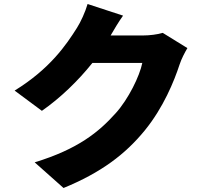

<svg xmlns="http://www.w3.org/2000/svg" viewBox="-20 -860 1040 958"><path d="M594 -782 417 -840C406 -801 382 -749 364 -721C311 -637 230 -517 53 -408L189 -307C281 -371 370 -457 441 -546H690C677 -481 621 -366 558 -296C473 -201 369 -116 153 -50L297 78C485 1 606 -91 703 -210C795 -323 849 -455 876 -538C886 -568 902 -598 915 -620L792 -696C766 -688 726 -683 693 -683H532C547 -709 571 -750 594 -782Z"/></svg>

Font: Noto Sans JP Black
Style: Regular
Weight: 900
Designer: Ryoko NISHIZUKA 西塚涼子 (kana, bopomofo & ideographs); Paul D. Hunt (Latin, Greek & Cyrillic); Sandoll Communications 산돌커뮤니
Foundry: Adobe
Version: Version 2.002;hotconv 1.0.116;makeotfexe 2.5.65601